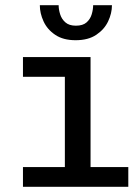

<svg xmlns="http://www.w3.org/2000/svg" viewBox="-20 -720 540 740"><path d="M68.5 0V-76H230V-424H68.5V-500H329V-76H474.5V0ZM271.5 -565Q223.5 -565 192.8 -585.8Q162 -606.5 147.8 -637.8Q133.5 -669 133.5 -700H206Q206 -683.5 211.8 -665Q217.5 -646.5 232 -633.8Q246.5 -621 272.5 -621Q299.5 -621 313.8 -633.8Q328 -646.5 333.5 -665Q339 -683.5 339 -700H411.5Q411.5 -669 396.8 -637.8Q382 -606.5 351 -585.8Q320 -565 271.5 -565Z"/></svg>

Font: Trispace
Style: Regular
Weight: 400
Designer: Tyler Finck
Foundry: Etcetera Type Company
Version: Version 1.210; ttfautohint (v1.8.3)